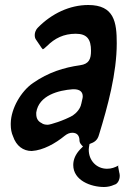

<svg xmlns="http://www.w3.org/2000/svg" viewBox="-20 -597 499 768"><path d="M301 0C282 20 273 41 273 63C273 125 344 151 396 151C410 151 424 148 437 142C451 139 459 122 459 106C459 101 458 96 457 93L453 72C452 69 453 66 454 65C439 73 426 78 408 78C367 78 335 46 335 2C335 -3 336 -10 338 -21C358 -28 370 -36 376 -58C411 -172 447 -304 447 -424C447 -508 437 -577 333 -577C259 -577 187 -543 132 -487C120 -475 119 -462 119 -457V-456C119 -448 121 -442 125 -437L146 -406C149 -402 151 -400 151 -400C153 -400 159 -404 168 -413C199 -444 235 -462 283 -462C328 -462 344 -440 344 -394C344 -362 337 -341 300 -336C236 -327 174 -308 112 -265C64 -232 24 -163 23 -104V-98C23 -81 26 -65 32 -52C45 -13 73 7 107 7C153 4 201 -23 239 -54C249 -62 259 -66 269 -66C288 -66 298 -55 298 -34C298 -27 303 -19 312 -11ZM305 -181V-182C302 -163 286 -145 271 -135C236 -115 181 -98 171 -98C161 -98 153 -100 147 -104L150 -103C133 -110 125 -122 125 -141V-147C135 -216 215 -236 271 -240H275C299 -240 311 -230 311 -211C311 -207 310 -203 309 -199Z"/></svg>

Font: Bangerz
Style: Regular
Weight: 400
Designer: vernon adams
Foundry: Vernon Adams
Version: Version 2.10;December 28, 2023;FontCreator 13.0.0.2683 64-bi